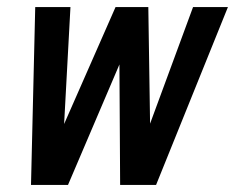

<svg xmlns="http://www.w3.org/2000/svg" viewBox="-20 -525 667 545"><path d="M68 0 80 -505H180L162 -173L308 -505H401L406 -174L528 -505H627L423 0H321L319 -342L173 0Z"/></svg>

Font: Red Hat Mono SemiBold
Style: Italic
Weight: 600
Italic angle: -12°
Monospace: yes
Designer: Pentagram, MCKL
Foundry: MCKL
Version: Version 1.030